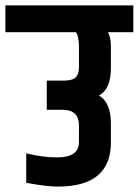

<svg xmlns="http://www.w3.org/2000/svg" viewBox="-55 -685 513 710"><path d="M355 -229V-158Q355 5 159 5Q117 5 42 -9V-118Q102 -103 157 -103Q237 -103 237 -160V-221Q237 -278 179 -279H118V-387H186Q216 -388 226.5 -400.5Q237 -413 237 -437V-512Q237 -529 234.5 -542.5Q232 -556 229 -561L226 -566H-35V-665H438V-566H344Q355 -548 355 -513V-433Q355 -355 311 -332Q355 -306 355 -229Z"/></svg>

Font: Khand ExtraBold
Style: Regular
Weight: 800
Designer: Sanchit Sawaria and Jyotish Sonowal (Devanagari), Satya Rajpurohit (Latin)
Foundry: Indian Type Foundry
Version: Version 2.000;PS 1.0;hotconv 1.0.79;makeotf.lib2.5.61930